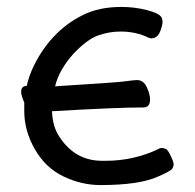

<svg xmlns="http://www.w3.org/2000/svg" viewBox="-20 -511 562 554"><path d="M270 23Q215 23 163 -2Q111 -27 80.5 -80.5Q50 -134 50 -190V-215Q41 -236 41 -246Q41 -263 57 -263Q62 -285 72 -309Q96 -363 133.5 -403.5Q171 -444 218 -467Q265 -491 330 -491Q368 -491 403.5 -482Q439 -473 446 -461Q449 -455 449 -448Q449 -439 443 -422.5Q437 -406 426 -402L417 -400L409 -402Q373 -420 328 -420Q294 -420 262.5 -408.5Q231 -397 192 -356Q150 -309 139 -262Q317 -273 338 -276Q367 -280 375 -280Q394 -280 403.5 -259.5Q413 -239 413 -224Q413 -201 394 -201Q316 -201 130 -190Q132 -145 151 -117Q196 -47 275 -47H284Q366 -47 437 -81Q441 -84 447 -84Q451 -84 458 -81.5Q465 -79 474 -58Q481 -44 481 -36Q481 -32 477.5 -25Q474 -18 437 -2Q383 23 270 23Z"/></svg>

Font: LXGW WenKai Lite
Style: Bold
Weight: 700
Designer: LXGW / Fontworks Inc.
Foundry: LXGW / Fontworks Inc.
Version: Version 1.330;April 28, 2024